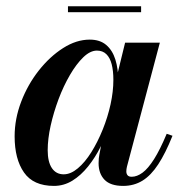

<svg xmlns="http://www.w3.org/2000/svg" viewBox="-20 -600 602 630"><path d="M157 10Q89.5 10 58.8 -34Q28 -78 28 -152.5Q28 -210 49.5 -266.2Q71 -322.5 107.2 -368.5Q143.5 -414.5 187 -442.2Q230.5 -470 274.5 -470Q308 -470 328.5 -452.5Q349 -435 358.5 -404.8Q368 -374.5 368 -337Q368 -308 361.2 -271.2Q354.5 -234.5 341.8 -195.5Q329 -156.5 310.8 -119.8Q292.5 -83 269 -53.8Q245.5 -24.5 217.5 -7.2Q189.5 10 157 10ZM189 -28Q212 -28 235.5 -47.8Q259 -67.5 279.8 -100.8Q300.5 -134 317 -174.8Q333.5 -215.5 342.8 -257.8Q352 -300 352 -338Q352 -367.5 346.5 -389Q341 -410.5 329 -422.2Q317 -434 298 -434Q276 -434 253.2 -412Q230.5 -390 209.5 -354Q188.5 -318 172.2 -274.8Q156 -231.5 146.2 -187.8Q136.5 -144 136.5 -107Q136.5 -69 150.2 -48.5Q164 -28 189 -28ZM384 10Q342.5 10 323 -10.2Q303.5 -30.5 303.5 -64.5Q303.5 -73.5 304.2 -80.5Q305 -87.5 306 -92.5L321 -171L346.5 -249.5L360.5 -337.5L390.5 -460H504.5L396.5 -53Q394.5 -45 394.5 -37.5Q394.5 -30 398.5 -25Q402.5 -20 412 -20Q429.5 -20 447.8 -33.5Q466 -47 485.5 -77.8Q505 -108.5 527 -161L546 -154.5Q523 -97 499.2 -60.8Q475.5 -24.5 447.5 -7.2Q419.5 10 384 10ZM203 -560V-579.5H443V-560Z"/></svg>

Font: Bodoni Moda 11pt SemiBold
Style: Italic
Weight: 600
Italic angle: -13°
Designer: Owen Earl
Foundry: indestructible type
Version: Version 2.004